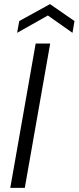

<svg xmlns="http://www.w3.org/2000/svg" viewBox="-20 -910 381 930"><path d="M29.8 0 152.8 -699.2H223.1L100.1 0ZM340.8 -808.1 331.1 -751 211.9 -835 63 -751 73.2 -808.1 222.2 -890.1Z"/></svg>

Font: SVN-Poppins Light
Style: Italic
Weight: 300
Italic angle: -10°
Designer: Ninad Kale (Devanagari), Jonny Pinhorn (Latin)
Foundry: Indian Type Foundry
Version: Version 3.002 2017